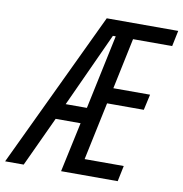

<svg xmlns="http://www.w3.org/2000/svg" viewBox="-147 -790 826 865"><g transform="rotate(10 266.0 -357.0)"><path d="M-67 0H18L124 -228H238L189 0H448L463 -72H284L340 -337H508L524 -409H356L405 -642H584L599 -714H272ZM157 -301 313 -641H326L254 -301Z"/></g></svg>

Font: Noto Sans ExtraCondensed
Style: Italic
Weight: 400
Width: 2
Italic angle: -12°
Designer: Monotype Design Team
Foundry: Monotype Imaging Inc.
Version: Version 2.013